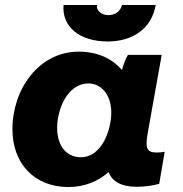

<svg xmlns="http://www.w3.org/2000/svg" viewBox="-20 -741 737 773"><path d="M531 11C563 11 596 6 621 -1L643 -130C633 -128 622 -127 610 -127C570 -127 565 -146 574 -201L631 -520H495C486 -505 477 -482 471 -459C432 -505 373 -533 297 -533C135 -533 30 -380 30 -221C30 -82 119 12 255 12C321 12 375 -11 417 -48C433 -9 469 11 531 11ZM337 -405C382 -405 428 -366 428 -287C428 -222 392 -108 306 -108C246 -108 210 -155 210 -227C210 -295 248 -405 337 -405ZM413 -574C514 -574 590 -625 607 -721H471C466 -697 444 -680 417 -680C388 -680 366 -699 371 -721H236C228 -637 297 -574 413 -574Z"/></svg>

Font: Fixel Display 20240404 ExBold
Style: Italic
Weight: 800
Italic angle: -10°
Designer: AlfaBravo + MacPaw
Foundry: Kyrylo Tkachov, Marchela Mozhyna, Serhii Makarenko, Maria Weinstein, Zakhar Kryvoshyya
Version: Version 1.211;Glyphs 3.2 (3225)